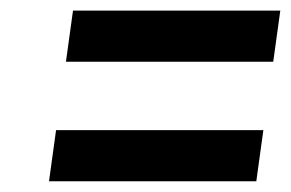

<svg xmlns="http://www.w3.org/2000/svg" viewBox="-20 -526 551 364"><path d="M105 -408.9H498L511.4 -505.9H118.4ZM72.9 -182.3H465.9L479.3 -279.3H86.3Z"/></svg>

Font: Secuela ExtLt
Style: Italic
Weight: 200
Italic angle: -8°
Designer: Fernando Haro
Foundry: deFharo
Version: Version 1.704